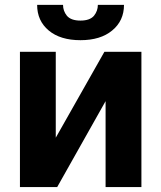

<svg xmlns="http://www.w3.org/2000/svg" viewBox="-20 -755 651 775"><path d="M205.1 -199.2Q253.9 -286.1 401.4 -545.9Q438.5 -545.9 550.8 -545.9Q550.8 -409.2 550.8 0Q514.6 0 406.2 0Q406.2 -86.9 406.2 -346.7Q357.4 -259.8 210.9 0Q172.9 0 60.5 0Q60.5 -136.7 60.5 -545.9Q96.7 -545.9 205.1 -545.9Q205.1 -459 205.1 -199.2ZM375 -735.4Q401.4 -735.4 480.5 -735.4Q480.5 -670.9 432.6 -631.8Q385.7 -592.8 304.7 -592.8Q223.6 -592.8 176.8 -631.8Q129.9 -670.9 129.9 -735.4Q164.1 -735.4 234.4 -735.4Q234.4 -710.9 250 -691.4Q266.6 -671.9 304.7 -671.9Q342.8 -671.9 359.4 -691.4Q375 -710.9 375 -735.4Z"/></svg>

Font: DeepSea
Style: Bold
Weight: 700
Designer: Stem
Version: Version 3.019;git-0a5106e0b